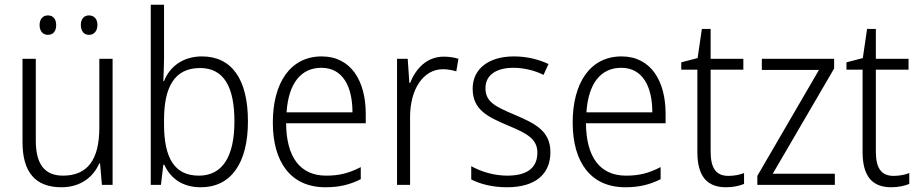

<svg xmlns="http://www.w3.org/2000/svg" viewBox="-20 -780 3877 810"><path d="M147 -674C147 -649 161 -633 182 -633C204 -633 217 -648 217 -674C217 -700 204 -715 182 -715C161 -715 147 -700 147 -674ZM321 -675C321 -649 334 -633 355 -633C377 -633 391 -649 391 -675C391 -700 377 -715 355 -715C335 -715 321 -700 321 -675ZM455 -532H399V-241C399 -105 348 -39 246 -39C170 -39 131 -85 131 -187V-532H75V-180C75 -54 129 10 239 10C321 10 374 -34 399 -91H402L410 0H455Z M672 -536V-760H616V0H659L669 -85H673C699 -29 748 10 827 10C956 10 1026 -94 1026 -268C1026 -448 956 -542 832 -542C752 -542 696 -499 672 -438H669C670 -464 672 -504 672 -536ZM824 -493C922 -493 969 -417 969 -268C969 -117 917 -39 819 -39C717 -39 672 -112 672 -256V-274C672 -411 715 -493 824 -493Z M1337 -542C1204 -542 1131 -429 1131 -263C1131 -97 1206 10 1353 10C1412 10 1456 -1 1502 -24V-75C1451 -49 1411 -39 1356 -39C1247 -39 1188 -116 1187 -260H1523V-300C1523 -437 1462 -542 1337 -542ZM1336 -494C1426 -494 1467 -415 1467 -306H1189C1197 -430 1251 -494 1336 -494Z M1852 -541C1780 -541 1734 -490 1710 -430H1707L1700 -532H1655V0H1710V-287C1710 -401 1764 -488 1849 -488C1869 -488 1888 -484 1905 -479L1914 -532C1895 -538 1874 -541 1852 -541Z M2302 -138C2302 -228 2237 -259 2153 -295C2071 -330 2028 -349 2028 -408C2028 -463 2073 -494 2146 -494C2191 -494 2238 -482 2273 -464L2294 -510C2253 -529 2204 -542 2148 -542C2041 -542 1974 -489 1974 -406C1974 -318 2035 -288 2122 -251C2205 -217 2247 -193 2247 -136C2247 -75 2208 -39 2120 -39C2064 -39 2009 -56 1968 -79V-23C2003 -5 2054 10 2119 10C2237 10 2302 -44 2302 -138Z M2602 -542C2469 -542 2396 -429 2396 -263C2396 -97 2471 10 2618 10C2677 10 2721 -1 2767 -24V-75C2716 -49 2676 -39 2621 -39C2512 -39 2453 -116 2452 -260H2788V-300C2788 -437 2727 -542 2602 -542ZM2601 -494C2691 -494 2732 -415 2732 -306H2454C2462 -430 2516 -494 2601 -494Z M3053 -38C2999 -38 2978 -73 2978 -141V-486H3116V-532H2978V-658H2941L2923 -535L2854 -517V-486H2922V-139C2922 -36 2963 10 3043 10C3073 10 3099 4 3119 -4V-50C3102 -43 3078 -38 3053 -38Z M3502 0V-47H3240L3499 -491V-532H3194V-485H3435L3175 -38V0Z M3750 -38C3696 -38 3675 -73 3675 -141V-486H3813V-532H3675V-658H3638L3620 -535L3551 -517V-486H3619V-139C3619 -36 3660 10 3740 10C3770 10 3796 4 3816 -4V-50C3799 -43 3775 -38 3750 -38Z"/></svg>

Font: Noto Sans Ethiopic SemiCondensed Light
Style: Regular
Weight: 300
Width: 4
Designer: Monotype Design Team
Foundry: Monotype Imaging Inc.
Version: Version 2.102